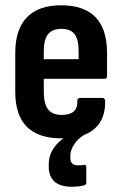

<svg xmlns="http://www.w3.org/2000/svg" viewBox="-20 -521 467 734"><path d="M216.1 8Q127 8 82.7 -36.2Q38.3 -80.4 38.3 -171.3V-318.2Q38.3 -409 82.9 -454.9Q127.4 -500.8 213.5 -500.8Q301.6 -500.8 345.4 -455.1Q389.2 -409.5 389.2 -318.3V-231.2Q389.2 -219.7 379.3 -219.7H147.4V-171.2Q147.4 -124.1 163.8 -102.9Q180.2 -81.6 216.6 -81.6Q246.9 -81.6 262 -95Q277.2 -108.4 275.6 -135.5Q275.6 -146.5 286 -146.5H371.8Q380.2 -146.5 382.2 -135.6Q383.3 -65.4 341.4 -28.7Q299.6 8 216.1 8ZM147.4 -294.8H280.6V-326.3Q280.6 -370.3 265 -390.5Q249.3 -410.7 215.5 -410.7Q180.2 -410.7 163.8 -390.2Q147.4 -369.7 147.4 -326.3ZM255.5 193Q211.1 193 188.8 173.5Q166.4 154.1 166.4 117.1V106.6Q166.4 63.3 197.9 29.5Q229.4 -4.3 285.9 -25.3L299.4 -12.4L299.4 -3.9Q276 11.1 262.5 32.6Q248.9 54 248.9 74.2V82.7Q248.9 97.9 256.5 104.5Q264 111 277.6 111Q282.6 111 288.3 110.8Q294 110.5 300 109.5Q309.9 107.5 309.9 118V176.7Q309.9 182.1 308 184.1Q306 186.1 301.5 187.6Q290.6 190.5 278.3 191.8Q265.9 193 255.5 193Z"/></svg>

Font: Sofia Sans Condensed
Style: Regular
Weight: 400
Designer: Botio Nikoltchev, Ani Petrova
Foundry: lettersoup
Version: Version 4.100